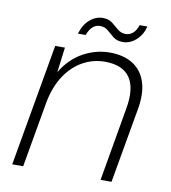

<svg xmlns="http://www.w3.org/2000/svg" viewBox="-75 -712 690 777"><g transform="rotate(10 270.0 -323.5)"><path d="M27 0 115 -502H155L142 -399Q177 -457 229 -485.5Q281 -514 338 -514Q395 -514 433 -490Q471 -466 486 -420Q501 -374 489 -307L435 0H390L442 -300Q458 -387 428 -430.5Q398 -474 325 -474Q277 -474 235 -451Q193 -428 163 -383.5Q133 -339 120 -274L72 0ZM197 -567Q208 -605 232.5 -626Q257 -647 286 -647Q310 -647 325 -635Q340 -623 354 -611Q368 -599 387 -599Q404 -599 417 -610.5Q430 -622 437 -644H469Q460 -609 435.5 -587Q411 -565 381 -565Q357 -565 342 -577Q327 -589 313.5 -601Q300 -613 280 -613Q263 -613 250 -601.5Q237 -590 229 -567Z"/></g></svg>

Font: DM Sans 16pt ExtraLight
Style: Italic
Weight: 250
Italic angle: -10°
Version: Version 4.004;gftools[0.9.30]